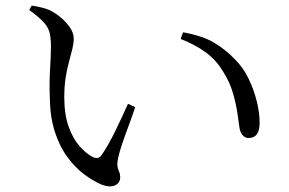

<svg xmlns="http://www.w3.org/2000/svg" viewBox="-20 -702 1040 690"><path d="M344 -39Q314 -52 282.5 -75.5Q251 -99 223 -136.5Q195 -174 177.5 -227Q160 -280 159 -351Q157 -405 160 -454Q163 -503 163 -537Q163 -564 158.5 -583.5Q154 -603 137 -622Q120 -641 85 -666L94 -682Q112 -679 127.5 -675.5Q143 -672 157 -666Q175 -658 195.5 -641.5Q216 -625 230.5 -604.5Q245 -584 245 -563Q245 -547 240 -526Q235 -505 228 -480Q221 -455 216 -423.5Q211 -392 211 -353Q211 -290 227 -246Q243 -202 266.5 -176Q290 -150 311 -139Q322 -133 331 -134.5Q340 -136 346 -146Q370 -181 394.5 -231.5Q419 -282 440 -329L466 -317Q455 -284 441.5 -248Q428 -212 418 -182Q408 -152 405 -136Q400 -114 402.5 -102.5Q405 -91 408.5 -83.5Q412 -76 412 -65Q412 -45 393.5 -36Q375 -27 344 -39ZM873 -206Q862 -206 853 -215Q844 -224 841 -241Q838 -263 833 -296.5Q828 -330 817 -368Q806 -406 784 -441Q758 -486 718.5 -514.5Q679 -543 629 -562L638 -586Q709 -573 750.5 -548Q792 -523 826 -487Q855 -458 874 -418Q893 -378 903 -337Q913 -296 913 -262Q913 -233 903 -219.5Q893 -206 873 -206Z"/></svg>

Font: Noto Serif SC ExtraLight
Style: Regular
Weight: 400
Version: Version 2.002-H1;hotconv 1.1.0;makeotfexe 2.6.0